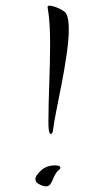

<svg xmlns="http://www.w3.org/2000/svg" viewBox="-20 -641 319 678"><path d="M159 -168C164 -168 167 -174 168 -186C173 -239 223 -436 223 -537C223 -564 220 -583 213 -594C207 -605 170 -621 155 -621C150 -621 148 -619 148 -616C155 -577 157 -532 157 -485C157 -394 151 -296 151 -212C151 -191 152 -168 159 -168ZM143 17C167 17 164 -21 187 -40C191 -43 193 -46 193 -49C193 -54 187 -57 175 -57C154 -57 138 -51 125 -39C112 -27 105 -17 105 -9C105 -2 108 3 114 7C125 14 135 17 143 17Z"/></svg>

Font: Comforter
Style: Regular
Weight: 400
Designer: Robert E. Leuschke
Foundry: Robert E. Leuschke
Version: Version 1.013; ttfautohint (v1.8.3)